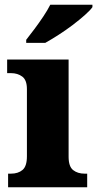

<svg xmlns="http://www.w3.org/2000/svg" viewBox="-20 -786 408 806"><path d="M14 0V-57H26Q56 -57 74.5 -72.5Q93 -88 93 -130V-412Q93 -450 73.5 -464.5Q54 -479 26 -479H10V-536H268V-128Q268 -87 287 -72Q306 -57 335 -57H346V0ZM90 -619Q105 -638 124.5 -664Q144 -690 162 -717Q180 -744 191 -766H368V-756Q359 -743 336.5 -723Q314 -703 285 -681Q256 -659 225.5 -639.5Q195 -620 170 -606H90Z"/></svg>

Font: Noto Serif Telugu ExtraBold
Style: Regular
Weight: 800
Designer: Jelle Bosma - Monotype Design Team
Foundry: Monotype Imaging Inc.
Version: Version 2.005; ttfautohint (v1.8.4.7-5d5b)